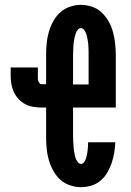

<svg xmlns="http://www.w3.org/2000/svg" viewBox="-20 -763 540 791"><path d="M314 8Q290 8 267 0Q244 -8 227 -24Q210 -40 198.5 -61.5Q187 -83 180.5 -106Q174 -129 172 -152.5Q170 -176 170 -200V-320H151Q134 -320 116.5 -323Q99 -326 84 -334Q69 -342 57 -354.5Q45 -367 37.5 -383Q30 -399 27 -416Q24 -433 24 -450V-485H136V-450Q136 -445 136 -440Q136 -435 137.5 -430Q139 -425 142.5 -420.5Q146 -416 151 -416H170V-535Q170 -559 172 -582.5Q174 -606 180.5 -629Q187 -652 198 -673Q209 -694 226.5 -710.5Q244 -727 267 -735Q290 -743 313 -743Q337 -743 360 -735Q383 -727 400 -710.5Q417 -694 428.5 -673Q440 -652 446 -629Q452 -606 454.5 -582.5Q457 -559 457 -535V-320H281V-200Q281 -192 281.5 -184.5Q282 -177 282.5 -169Q283 -161 283.5 -153.5Q284 -146 285.5 -138Q287 -130 288.5 -122.5Q290 -115 293 -108Q296 -101 301 -94.5Q306 -88 314 -88Q322 -88 327 -95.5Q332 -103 334.5 -111Q337 -119 338.5 -127Q340 -135 341 -143.5Q342 -152 342.5 -160Q343 -168 343 -177H455Q454 -155 450.5 -133.5Q447 -112 440 -91.5Q433 -71 422 -52Q411 -33 394.5 -19Q378 -5 357 1.5Q336 8 314 8ZM281 -415H345V-535Q345 -543 345 -550.5Q345 -558 344.5 -566Q344 -574 343.5 -581.5Q343 -589 341.5 -596.5Q340 -604 338.5 -611.5Q337 -619 334 -626.5Q331 -634 326 -640.5Q321 -647 313 -647Q306 -647 300.5 -640.5Q295 -634 292.5 -626.5Q290 -619 288 -611.5Q286 -604 285 -596.5Q284 -589 283 -581.5Q282 -574 282 -566Q282 -558 281.5 -550.5Q281 -543 281 -535Z"/></svg>

Font: Iosevka Slab
Style: Bold
Weight: 700
Monospace: yes
Designer: Belleve Invis
Foundry: Belleve Invis
Version: Version 11.1.1; ttfautohint (v1.8.3)